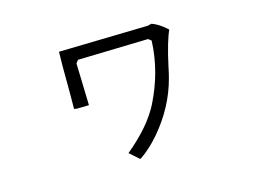

<svg xmlns="http://www.w3.org/2000/svg" viewBox="-78 -719 1076 802"><g transform="rotate(-15 460.0 -318.5)"><path d="M695 -542Q675 -500 652 -395Q646 -365 641 -347Q610 -228 523 -127Q483 -81 440 -52L436 -53L397 -88Q501 -174 544 -259Q607 -385 612 -517L599 -527L294 -519L284 -506L289 -329Q289 -327 289 -325L288 -324L237 -323Q231 -324 225 -325Q226 -342 225 -510Q225 -545 226 -572L612 -581L629 -585Q631 -584 632 -584Q660 -574 691 -546Q693 -544 695 -542Z"/></g></svg>

Font: cwTeXYen
Style: Medium
Weight: 500
Version: Version 1.17